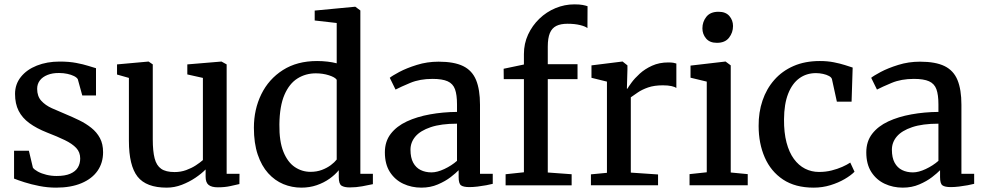

<svg xmlns="http://www.w3.org/2000/svg" viewBox="-20 -850 4512 881"><path d="M237.5 11Q198.5 11 160.5 3.5Q122.5 -4 92 -13.8Q61.5 -23.5 44.5 -30.5V-158.5H112.5L131 -80.5Q137.5 -71.5 154 -62.5Q170.5 -53.5 193 -48Q215.5 -42.5 239.5 -42.5Q278.5 -42.5 302.2 -52.8Q326 -63 337 -81Q348 -99 348 -123Q348 -151.5 329.8 -171Q311.5 -190.5 277.5 -207Q243.5 -223.5 195.5 -242Q147.5 -261 114.8 -285Q82 -309 65.5 -341.5Q49 -374 49 -419Q49 -463.5 75.8 -497Q102.5 -530.5 149 -549Q195.5 -567.5 253.5 -567.5Q297.5 -567.5 330 -561.2Q362.5 -555 385 -547.8Q407.5 -540.5 420.5 -537V-412H357.5L337 -486.5Q332.5 -494.5 319.5 -501Q306.5 -507.5 288.8 -511.2Q271 -515 251.5 -515Q221 -515.5 198 -506.2Q175 -497 162.8 -480.8Q150.5 -464.5 150.5 -442.5Q150.5 -408.5 169.2 -387.8Q188 -367 217.8 -353.5Q247.5 -340 280.5 -326.5Q313 -313 343.8 -298Q374.5 -283 399.2 -263.2Q424 -243.5 438.5 -216.5Q453 -189.5 453 -151.5Q453 -103 427.8 -66.5Q402.5 -30 354 -9.5Q305.5 11 237.5 11Z M979.5 9.5Q951 9.5 937.2 -1.5Q923.5 -12.5 923.5 -39V-72.5Q905 -53.5 876.5 -34.2Q848 -15 814.2 -2Q780.5 11 745 11Q651 11 611.2 -39.5Q571.5 -90 571.5 -204V-492.5L517 -508V-554.5L661 -567.5H662L681 -554.5V-210.5Q681 -156.5 689.5 -123.5Q698 -90.5 719.5 -75.5Q741 -60.5 781 -60.5Q809.5 -60.5 834.2 -69.5Q859 -78.5 878.5 -91.2Q898 -104 911 -115.5V-492.5L839.5 -508.5V-554.5L995 -567.5H996.5L1020 -554.5V-52.5H1079L1078.5 -5.5Q1061 -1.5 1036.2 4Q1011.5 9.5 979.5 9.5Z M1363 11Q1319.5 11 1280.2 -5.2Q1241 -21.5 1210.5 -55.2Q1180 -89 1162.5 -141Q1145 -193 1145 -264Q1145 -348 1179 -417.5Q1213 -487 1278 -528.5Q1343 -570 1435 -570Q1460 -570 1483 -567.2Q1506 -564.5 1525 -559.5V-744.5L1424 -756V-801.5L1608 -819H1610.5L1633.5 -802V-52.5H1691V-5Q1670.5 -0.5 1642.2 4.8Q1614 10 1584.5 10Q1560 10 1547.2 2Q1534.5 -6 1534.5 -37.5V-69Q1517.5 -48 1491.8 -29.8Q1466 -11.5 1433.2 -0.2Q1400.5 11 1363 11ZM1405 -61.5Q1433 -61.5 1456.5 -70.2Q1480 -79 1497.8 -92.2Q1515.5 -105.5 1525 -118V-484Q1517.5 -495.5 1489.5 -504.5Q1461.5 -513.5 1429 -513.5Q1382.5 -513.5 1345 -490Q1307.5 -466.5 1285.2 -415Q1263 -363.5 1262 -279Q1261 -201.5 1280.5 -153.5Q1300 -105.5 1332.8 -83.5Q1365.5 -61.5 1405 -61.5Z M1913.5 11Q1868.5 11 1830.5 -6.8Q1792.5 -24.5 1769.2 -60.5Q1746 -96.5 1746 -151Q1746 -201 1773 -236Q1800 -271 1846.8 -292.8Q1893.5 -314.5 1953 -325.2Q2012.5 -336 2077 -336.5V-371Q2077 -415 2067.8 -440.5Q2058.5 -466 2034 -477Q2009.5 -488 1964.5 -488Q1906.5 -488 1862.8 -469.8Q1819 -451.5 1795 -439L1768.5 -493Q1779 -502 1812.2 -519.8Q1845.5 -537.5 1892.8 -552.2Q1940 -567 1992.5 -567Q2063.5 -567 2105 -546.8Q2146.5 -526.5 2164.5 -482.8Q2182.5 -439 2182.5 -369.5V-52.5H2241V-6.5Q2230 -3.5 2211.2 0Q2192.5 3.5 2171.8 6Q2151 8.5 2134 8.5Q2106.5 8.5 2095.5 0.5Q2084.5 -7.5 2084.5 -37.5V-69Q2072 -56 2047.8 -37.2Q2023.5 -18.5 1989.2 -3.8Q1955 11 1913.5 11ZM1960 -59Q1986 -59 2019 -74.5Q2052 -90 2077 -112V-282.5Q2004 -282.5 1956.5 -266.5Q1909 -250.5 1886.2 -223.8Q1863.5 -197 1863.5 -163Q1863.5 -126.5 1876 -103.5Q1888.5 -80.5 1910.2 -69.8Q1932 -59 1960 -59Z M2300 0.5V-50.5L2384 -59.5V-487H2291.5L2291 -534.5L2384 -554V-602Q2384 -650 2403.2 -691.5Q2422.5 -733 2455 -764.2Q2487.5 -795.5 2529.2 -812.8Q2571 -830 2615.5 -830Q2640 -830 2653.8 -827.2Q2667.5 -824.5 2676 -821.5L2675.5 -721Q2666 -729 2641.5 -735Q2617 -741 2584 -741Q2552.5 -741 2532.5 -731Q2512.5 -721 2503 -698Q2493.5 -675 2493.5 -636V-555.5H2630V-487H2493.5V-58.5L2603 -50.5V0.5Z M2691.5 0V-50L2765 -57V-475.5L2694 -493V-550L2834.5 -567.5H2837L2859 -550V-531L2856.5 -443H2859Q2863.5 -451.5 2877.8 -471Q2892 -490.5 2915.5 -512Q2939 -533.5 2972 -548.5Q3005 -563.5 3046.5 -563.5Q3061 -563.5 3069.5 -562Q3078 -560.5 3083.5 -558.5V-446.5Q3077.5 -451 3061.8 -454.8Q3046 -458.5 3021.5 -458.5Q2982 -458.5 2954 -448.8Q2926 -439 2907 -426Q2888 -413 2874.5 -403.5V-58L2999.5 -49.5V0Z M3144 0V-51L3223 -59.5V-475.5L3148.5 -493.5V-549L3307.5 -567.5H3309.5L3333 -550V-58.5L3411 -51V0ZM3269 -653.5Q3236.5 -653.5 3219.8 -673.5Q3203 -693.5 3203 -720Q3203 -750 3221.2 -773Q3239.5 -796 3276.5 -796H3277.5Q3310 -796 3326.8 -776.5Q3343.5 -757 3343.5 -730.5Q3343.5 -700.5 3325.2 -677Q3307 -653.5 3270 -653.5Z M3713.5 11Q3629 11 3573 -26.2Q3517 -63.5 3489 -127.8Q3461 -192 3461 -272Q3460.5 -334.5 3478.8 -388.5Q3497 -442.5 3532.8 -483.2Q3568.5 -524 3621 -547Q3673.5 -570 3742 -570Q3777 -570 3806 -564.2Q3835 -558.5 3856.8 -551.5Q3878.5 -544.5 3892.5 -540L3887.5 -383.5H3820L3797.5 -486.5Q3795.5 -495 3784 -501.2Q3772.5 -507.5 3756.2 -511Q3740 -514.5 3724 -514.5Q3680.5 -514.5 3647.8 -490.8Q3615 -467 3596.5 -420Q3578 -373 3577.5 -302.5Q3577 -241.5 3589 -196Q3601 -150.5 3622.8 -120.8Q3644.5 -91 3674 -76Q3703.5 -61 3738 -61Q3769 -61 3795.8 -67.8Q3822.5 -74.5 3844.5 -84.2Q3866.5 -94 3881.5 -104L3901 -62Q3885 -45.5 3856 -28.5Q3827 -11.5 3790.2 -0.2Q3753.5 11 3713.5 11Z M4122.5 11Q4077.5 11 4039.5 -6.8Q4001.5 -24.5 3978.2 -60.5Q3955 -96.5 3955 -151Q3955 -201 3982 -236Q4009 -271 4055.8 -292.8Q4102.5 -314.5 4162 -325.2Q4221.5 -336 4286 -336.5V-371Q4286 -415 4276.8 -440.5Q4267.5 -466 4243 -477Q4218.5 -488 4173.5 -488Q4115.5 -488 4071.8 -469.8Q4028 -451.5 4004 -439L3977.5 -493Q3988 -502 4021.2 -519.8Q4054.5 -537.5 4101.8 -552.2Q4149 -567 4201.5 -567Q4272.5 -567 4314 -546.8Q4355.5 -526.5 4373.5 -482.8Q4391.5 -439 4391.5 -369.5V-52.5H4450V-6.5Q4439 -3.5 4420.2 0Q4401.5 3.5 4380.8 6Q4360 8.5 4343 8.5Q4315.5 8.5 4304.5 0.5Q4293.5 -7.5 4293.5 -37.5V-69Q4281 -56 4256.8 -37.2Q4232.5 -18.5 4198.2 -3.8Q4164 11 4122.5 11ZM4169 -59Q4195 -59 4228 -74.5Q4261 -90 4286 -112V-282.5Q4213 -282.5 4165.5 -266.5Q4118 -250.5 4095.2 -223.8Q4072.5 -197 4072.5 -163Q4072.5 -126.5 4085 -103.5Q4097.5 -80.5 4119.2 -69.8Q4141 -59 4169 -59Z"/></svg>

Font: Merriweather Medium
Style: Regular
Weight: 500
Version: Version 2.100